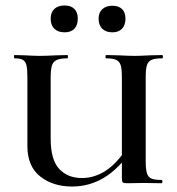

<svg xmlns="http://www.w3.org/2000/svg" viewBox="-20 -669 645 701"><path d="M368 -456Q365 -456 365 -462Q365 -468 368 -468L413 -467Q451 -465 472 -465Q493 -465 527 -467L572 -468Q575 -468 575 -462Q575 -456 572 -456Q546 -456 533.5 -450.5Q521 -445 516.5 -431Q512 -417 512 -387V-81Q512 -51 516.5 -36.5Q521 -22 533 -17Q545 -12 570 -12Q573 -12 573 -6Q573 0 570 0L505 -1L444 0Q432 0 428.5 -3Q425 -6 425 -19V-385Q425 -415 421 -429.5Q417 -444 405 -450Q393 -456 368 -456ZM243 12Q173 12 126.5 -25Q80 -62 80 -136V-387Q80 -417 76.5 -431Q73 -445 63.5 -450.5Q54 -456 33 -456Q31 -456 31 -462Q31 -468 33 -468L72 -467Q106 -465 124 -465Q147 -465 185 -467L226 -468Q228 -468 228 -462Q228 -456 226 -456Q200 -456 187 -450Q174 -444 169.5 -429.5Q165 -415 165 -385V-163Q165 -86 196 -52.5Q227 -19 279 -19Q325 -19 366.5 -46Q408 -73 448 -135L462 -122Q413 -52 359.5 -20Q306 12 243 12ZM165 -601Q165 -624 178.5 -636.5Q192 -649 216 -649Q239 -649 251.5 -636.5Q264 -624 264 -601Q264 -577 251.5 -564Q239 -551 216 -551Q192 -551 178.5 -564Q165 -577 165 -601ZM340 -601Q340 -623 353.5 -635.5Q367 -648 390 -648Q413 -648 425.5 -636Q438 -624 438 -601Q438 -577 425.5 -564Q413 -551 390 -551Q367 -551 353.5 -564Q340 -577 340 -601Z"/></svg>

Font: Cormorant Unicase SemiBold
Style: Regular
Weight: 600
Designer: Christian Thalmann (Catharsis Fonts)
Foundry: Catharsis Fonts
Version: Version 4.000